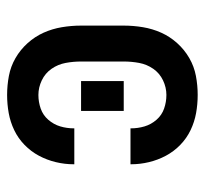

<svg xmlns="http://www.w3.org/2000/svg" viewBox="-38 -530 576 540"><g transform="rotate(90 250.0 -260.0)"><path d="M247 8Q220 8 193.5 3Q167 -2 143.5 -15.5Q120 -29 101.5 -49.5Q83 -70 72 -94.5Q61 -119 56.5 -146Q52 -173 52 -200V-320Q52 -347 56.5 -374Q61 -401 72 -425.5Q83 -450 101.5 -470.5Q120 -491 143.5 -504.5Q167 -518 193.5 -523Q220 -528 247 -528Q273 -528 298 -523.5Q323 -519 346 -508Q369 -497 387.5 -479Q406 -461 418 -438.5Q430 -416 436 -391Q442 -366 442 -341Q442 -341 442 -340.5Q442 -340 442 -339H341Q341 -339 341 -339.5Q341 -340 341 -340Q341 -360 335.5 -378.5Q330 -397 317 -412Q304 -427 285.5 -433.5Q267 -440 247 -440Q226 -440 206 -430.5Q186 -421 173.5 -403Q161 -385 157 -363.5Q153 -342 153 -320V-200Q153 -178 157 -156.5Q161 -135 173.5 -117Q186 -99 206 -89.5Q226 -80 247 -80Q267 -80 285.5 -86.5Q304 -93 317 -108Q330 -123 335.5 -141.5Q341 -160 341 -180Q341 -180 341 -180.5Q341 -181 341 -181H442Q442 -180 442 -179.5Q442 -179 442 -179Q442 -154 436 -129Q430 -104 418 -81.5Q406 -59 387.5 -41Q369 -23 346 -12Q323 -1 298 3.5Q273 8 247 8ZM292 -200H208V-320H292Z"/></g></svg>

Font: Iosevka SS04 Semibold
Style: Regular
Weight: 600
Monospace: yes
Designer: Belleve Invis
Foundry: Belleve Invis
Version: Version 19.0.0; ttfautohint (v1.8.4)